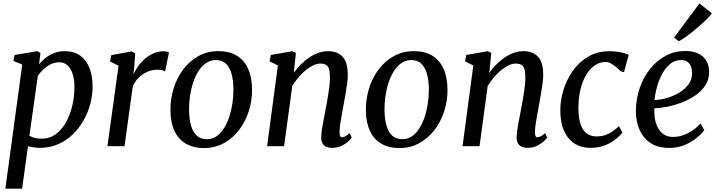

<svg xmlns="http://www.w3.org/2000/svg" viewBox="-20 -874 4300 1148"><path d="M12.1 254 113 -487.8 60 -510.1 67.3 -545.1 201.5 -568 221.9 -557.4 213.4 -489.7Q229.3 -509.3 251.9 -527.2Q274.6 -545.1 303.2 -556.6Q331.8 -568 365.7 -568Q422.2 -568 459.4 -541.5Q496.7 -514.9 515.1 -467.3Q533.6 -419.7 533.6 -356Q533.6 -304.9 519.8 -252.8Q506 -200.8 479.3 -153.6Q452.6 -106.5 414.2 -69.6Q375.9 -32.7 326.2 -11.3Q276.6 10 217.1 10Q200.7 10 182.4 7Q164.2 3.9 147.2 0.5L112.2 254ZM155.9 -62.9Q171 -53.1 189.7 -49Q208.5 -44.8 229.4 -44.8Q269.3 -44.8 300.7 -63.5Q332.1 -82.1 355.6 -113.7Q379.1 -145.2 394.6 -185.2Q410 -225.2 417.6 -268.4Q425.1 -311.7 425.1 -352.9Q425.1 -398.9 414.4 -432.2Q403.6 -465.5 383.5 -483.5Q363.4 -501.5 334.6 -501.5Q306.2 -501.5 281.5 -488.9Q256.8 -476.3 237.7 -457.6Q218.6 -438.9 206.2 -420.8Z M777.1 -425.7Q785.6 -448.4 802.4 -473.1Q819.2 -497.8 842.7 -519.3Q866.2 -540.7 895.4 -554Q924.5 -567.3 957.6 -567.3Q966.9 -567.3 976.3 -565.5Q985.7 -563.7 990.2 -560.1L967.4 -446.9Q962 -450.9 949.7 -454.1Q937.4 -457.3 918.3 -457.3Q898.9 -457.3 878.4 -451.1Q857.9 -445 838.2 -432.8Q818.6 -420.7 802.1 -402.1Q785.6 -383.4 774 -358.5L724.5 0H622.4L688.8 -481.1L637.9 -506.3L645.2 -544.1L767.5 -566.6L788.4 -554.8L782 -465.7Z M1286 -568.3Q1350.7 -568.3 1395.2 -541.6Q1439.7 -514.9 1463.1 -463.9Q1486.5 -412.9 1487.1 -339.9Q1487.9 -271.8 1467.5 -208.9Q1447.1 -146 1409 -96.3Q1370.8 -46.6 1317.8 -17.7Q1264.7 11.3 1200.1 11.3Q1136 11.3 1091.3 -14.9Q1046.5 -41.1 1023.2 -91.4Q999.8 -141.7 999.1 -213.4Q998.4 -282.6 1018.4 -346.3Q1038.4 -410 1076.3 -460Q1114.2 -510.1 1167.4 -539.2Q1220.6 -568.3 1286 -568.3ZM1271 -514.9Q1237.9 -514.9 1211.8 -496.8Q1185.7 -478.7 1166.3 -448.1Q1147 -417.4 1134.4 -378.8Q1121.8 -340.1 1115.9 -298.6Q1110 -257.1 1110.4 -217.5Q1111.1 -159.7 1123 -120.5Q1134.9 -81.3 1158.5 -61.5Q1182.1 -41.7 1217.3 -41.7Q1249.8 -41.7 1275.5 -59.7Q1301.1 -77.8 1320.1 -108.4Q1339.1 -139 1351.5 -177.5Q1363.9 -216.1 1369.9 -257.7Q1376 -299.3 1375.7 -338.8Q1375.2 -396.8 1363.5 -435.8Q1351.7 -474.8 1328.8 -494.9Q1306 -514.9 1271 -514.9Z M1736.9 -439.1Q1756.2 -465.6 1779.5 -489Q1802.7 -512.4 1829.1 -530.3Q1855.5 -548.1 1883.9 -558Q1912.3 -568 1942 -568Q1995.2 -568 2027.3 -536.1Q2059.5 -504.2 2059.5 -422.7Q2059.5 -401.7 2055.1 -370.7Q2050.6 -339.7 2045 -306.9Q2039.3 -274 2034.4 -247Q2030.1 -222 2024.6 -193.1Q2019.1 -164.2 2014.9 -136.1Q2010.7 -107.9 2010 -85.4Q2009.7 -68.5 2013.5 -60.8Q2017.2 -53.1 2023.7 -53.1Q2033.3 -53.1 2044.3 -58.7Q2055.3 -64.4 2070.6 -77.5L2083.1 -51.3Q2079.5 -45.1 2063.9 -30.2Q2048.3 -15.2 2023.8 -2.6Q1999.2 10 1967.4 10Q1942.3 10 1927.4 1.9Q1912.5 -6.3 1906.1 -21Q1899.7 -35.7 1900.4 -55.9Q1901 -71 1903.6 -90.8Q1906.2 -110.5 1910.3 -132.8Q1914.4 -155 1918.8 -177.6Q1923.1 -200.1 1926.9 -220.5Q1930.8 -241.5 1935.3 -265.7Q1939.8 -290 1943.7 -315.7Q1947.7 -341.4 1950.3 -366.3Q1952.9 -391.2 1952.7 -413.4Q1952.5 -445 1946.8 -462.4Q1941 -479.7 1928.3 -486.8Q1915.6 -493.9 1894.2 -493.9Q1874.6 -493.9 1852.2 -483.2Q1829.9 -472.5 1807.5 -454Q1785.2 -435.4 1764.5 -411.2Q1743.8 -386.9 1727.5 -360L1678.7 0H1577.1L1641.5 -482.5L1591.9 -507.4L1599.2 -545.1L1728 -568L1749.2 -557.4Z M2454.5 -568.3Q2519.2 -568.3 2563.7 -541.6Q2608.2 -514.9 2631.6 -463.9Q2655 -412.9 2655.6 -339.9Q2656.4 -271.8 2636 -208.9Q2615.6 -146 2577.5 -96.3Q2539.3 -46.6 2486.3 -17.7Q2433.2 11.3 2368.6 11.3Q2304.5 11.3 2259.8 -14.9Q2215 -41.1 2191.7 -91.4Q2168.3 -141.7 2167.6 -213.4Q2166.9 -282.6 2186.9 -346.3Q2206.9 -410 2244.8 -460Q2282.7 -510.1 2335.9 -539.2Q2389.1 -568.3 2454.5 -568.3ZM2439.5 -514.9Q2406.4 -514.9 2380.3 -496.8Q2354.2 -478.7 2334.8 -448.1Q2315.5 -417.4 2302.9 -378.8Q2290.3 -340.1 2284.4 -298.6Q2278.5 -257.1 2278.9 -217.5Q2279.6 -159.7 2291.5 -120.5Q2303.4 -81.3 2327 -61.5Q2350.6 -41.7 2385.8 -41.7Q2418.3 -41.7 2444 -59.7Q2469.6 -77.8 2488.6 -108.4Q2507.6 -139 2520 -177.5Q2532.4 -216.1 2538.4 -257.7Q2544.5 -299.3 2544.2 -338.8Q2543.7 -396.8 2532 -435.8Q2520.2 -474.8 2497.3 -494.9Q2474.5 -514.9 2439.5 -514.9Z M2905.4 -439.1Q2924.7 -465.6 2948 -489Q2971.2 -512.4 2997.6 -530.3Q3024 -548.1 3052.4 -558Q3080.8 -568 3110.5 -568Q3163.7 -568 3195.8 -536.1Q3228 -504.2 3228 -422.7Q3228 -401.7 3223.6 -370.7Q3219.1 -339.7 3213.5 -306.9Q3207.8 -274 3202.9 -247Q3198.6 -222 3193.1 -193.1Q3187.6 -164.2 3183.4 -136.1Q3179.2 -107.9 3178.5 -85.4Q3178.2 -68.5 3182 -60.8Q3185.7 -53.1 3192.2 -53.1Q3201.8 -53.1 3212.8 -58.7Q3223.8 -64.4 3239.1 -77.5L3251.6 -51.3Q3248 -45.1 3232.4 -30.2Q3216.8 -15.2 3192.3 -2.6Q3167.7 10 3135.9 10Q3110.8 10 3095.9 1.9Q3081 -6.3 3074.6 -21Q3068.2 -35.7 3068.9 -55.9Q3069.5 -71 3072.1 -90.8Q3074.7 -110.5 3078.8 -132.8Q3082.9 -155 3087.3 -177.6Q3091.6 -200.1 3095.4 -220.5Q3099.3 -241.5 3103.8 -265.7Q3108.3 -290 3112.2 -315.7Q3116.2 -341.4 3118.8 -366.3Q3121.4 -391.2 3121.2 -413.4Q3121 -445 3115.3 -462.4Q3109.5 -479.7 3096.8 -486.8Q3084.1 -493.9 3062.7 -493.9Q3043.1 -493.9 3020.7 -483.2Q2998.4 -472.5 2976 -454Q2953.7 -435.4 2933 -411.2Q2912.3 -386.9 2896 -360L2847.2 0H2745.6L2810 -482.5L2760.4 -507.4L2767.7 -545.1L2896.5 -568L2917.7 -557.4Z M3692 -447.6Q3679.6 -459.9 3663.9 -472.9Q3648.2 -485.9 3632.2 -494.7Q3616.2 -503.5 3602.1 -503.5Q3566.6 -503.5 3536.4 -483.2Q3506.3 -462.9 3484.2 -425.4Q3462.2 -387.8 3450 -336.3Q3437.9 -284.7 3438.4 -222.3Q3439.2 -166.3 3451.7 -130Q3464.2 -93.7 3487.8 -76Q3511.4 -58.4 3545.2 -58.4Q3575.7 -58.4 3599.1 -66.4Q3622.4 -74.3 3642.1 -88.2Q3661.9 -102 3681 -119.7L3701.6 -81.1Q3689.3 -64.9 3663.5 -43.4Q3637.8 -21.8 3599.5 -5.9Q3561.3 10 3510.4 10Q3426.7 10 3378.6 -48.7Q3330.6 -107.4 3330.2 -213.3Q3329.8 -271.9 3348.4 -333.9Q3367 -395.9 3404 -449.2Q3441.1 -502.4 3496.6 -535.2Q3552 -568 3625.3 -568Q3652.9 -568 3685.1 -562.3Q3717.3 -556.6 3739.2 -545.9L3711 -442.4Z M4191 -96.4Q4177.4 -76.3 4147.6 -51.2Q4117.9 -26.1 4075.3 -7.8Q4032.8 10.5 3980.4 10.5Q3926 10.5 3887.8 -8.5Q3849.6 -27.5 3826.1 -59.8Q3802.6 -92 3792.1 -131.9Q3781.6 -171.7 3782.2 -212.8Q3783 -285.4 3805.6 -349.7Q3828.2 -414 3867.9 -463.2Q3907.7 -512.5 3960.9 -540.8Q4014 -569.1 4076.3 -569.1Q4125.5 -569.1 4157.1 -553Q4188.7 -536.9 4204.1 -509.1Q4219.6 -481.3 4219.9 -446.8Q4220.4 -399.7 4197.2 -363.8Q4174 -328 4136 -302.4Q4098 -276.7 4053.7 -260.1Q4009.4 -243.6 3966.7 -235.4Q3924 -227.2 3892.5 -226.6Q3890.7 -194.9 3895.9 -164.5Q3901 -134.1 3914.2 -109.3Q3927.3 -84.6 3949.5 -70Q3971.7 -55.3 4004 -55.3Q4034.8 -55.3 4063.8 -65.2Q4092.8 -75.2 4119.3 -93.1Q4145.8 -111.1 4168.4 -135.3ZM4052.6 -515Q4015.8 -515 3987.6 -492.1Q3959.4 -469.2 3939.6 -432.8Q3919.8 -396.4 3908.4 -354.9Q3897 -313.4 3893.8 -275.8Q3928 -276.8 3967.1 -288Q4006.2 -299.2 4040.8 -319.7Q4075.3 -340.3 4096.9 -369.8Q4118.5 -399.3 4118.1 -437.6Q4117.6 -476.2 4100.2 -495.6Q4082.9 -515 4052.6 -515ZM4010.3 -649.3 4162 -853.5 4236 -794.6Q4230.5 -784.9 4214.1 -767.9Q4197.8 -750.8 4175.1 -730.3Q4152.3 -709.7 4127.3 -689.3Q4102.4 -669 4079.1 -652.5Q4055.8 -636 4038.7 -627.2Z"/></svg>

Font: Merriweather 7pt Light
Style: Italic
Weight: 300
Italic angle: -7.8°
Designer: Eben Sorkin
Foundry: Eben Sorkin
Version: Version 2.200;gftools[0.9.31]